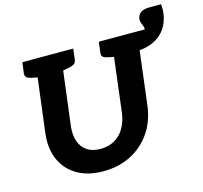

<svg xmlns="http://www.w3.org/2000/svg" viewBox="-119 -976 1183 1117"><g transform="rotate(-15 473.0 -418.0)"><path d="M370 8Q277 8 212.5 -30Q148 -68 118.5 -136Q89 -204 100 -294L154 -727H308L254 -295Q248 -242 261.5 -203.5Q275 -165 306.5 -143.5Q338 -122 387 -122Q436 -122 472.5 -143Q509 -164 531.5 -202.5Q554 -241 561 -294L614 -727H768L715 -294Q703 -202 656.5 -134.5Q610 -67 536.5 -29.5Q463 8 370 8ZM176 -727 148 -617 99 -627Q84 -631 76 -638.5Q68 -646 69 -662L78 -727ZM384 -727 376 -662Q374 -646 364 -638.5Q354 -631 337 -627L285 -617L286 -727ZM636 -727 609 -617 560 -627Q544 -631 536 -638.5Q528 -646 530 -662L538 -727ZM844 -727 836 -662Q834 -646 824 -638.5Q814 -631 797 -627L746 -617V-727ZM721 -616 728 -676Q765 -676 788.5 -690.5Q812 -705 815 -729Q816 -738 812 -748.5Q808 -759 803.5 -770Q799 -781 800 -793Q803 -818 821.5 -831Q840 -844 876 -844H944Q945 -834 945.5 -819.5Q946 -805 944 -789Q937 -737 910 -698Q883 -659 835.5 -637.5Q788 -616 721 -616Z"/></g></svg>

Font: Aleo ExtraBold
Style: Italic
Weight: 800
Italic angle: -7°
Designer: Alessio Laiso
Foundry: Alessio Laiso
Version: Version 2.001;gftools[0.9.29]